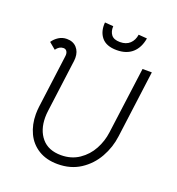

<svg xmlns="http://www.w3.org/2000/svg" viewBox="-153 -990 1040 1125"><g transform="rotate(20 367.0 -427.5)"><path d="M112 -222Q112 -245 115 -269L158 -597Q159 -601 159 -608Q159 -623 152 -632Q145 -641 132 -641Q106 -641 87 -614L46 -648Q60 -669 82.5 -683.5Q105 -698 133 -698Q172 -698 194.5 -673.5Q217 -649 217 -610Q217 -599 216 -593L173 -265Q170 -244 170 -223Q170 -144 211.5 -95Q253 -46 332 -46Q396 -46 444 -78.5Q492 -111 519.5 -162Q547 -213 554 -269L609 -684H667L612 -265Q603 -194 567.5 -131Q532 -68 472 -29Q412 10 331 10Q261 10 211.5 -20.5Q162 -51 137 -104Q112 -157 112 -222ZM309 -865 362 -861Q360 -828 376 -807.5Q392 -787 430 -787Q469 -787 491.5 -808.5Q514 -830 519 -865L572 -861Q562 -801 525.5 -768.5Q489 -736 428 -736Q363 -736 333.5 -772Q304 -808 309 -865Z"/></g></svg>

Font: Bellota
Style: Italic
Weight: 400
Italic angle: -7.5°
Designer: Kemie Guaida
Foundry: Kemie Guaida
Version: Version 4.001